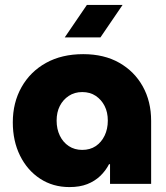

<svg xmlns="http://www.w3.org/2000/svg" viewBox="-20 -747 675 780"><path d="M262 13Q195 13 143 -21Q91 -55 61.5 -114.5Q32 -174 32 -250Q32 -330 67.5 -393Q103 -456 167 -491.5Q231 -527 318 -527Q403 -527 464.5 -492Q526 -457 560 -396Q594 -335 594 -256V0H427V-80H423Q409 -53 387 -32Q365 -11 334.5 1Q304 13 262 13ZM314 -138Q346 -138 369 -153.5Q392 -169 405 -196Q418 -223 418 -257Q418 -291 405 -316.5Q392 -342 369 -357.5Q346 -373 314 -373Q283 -373 259.5 -357.5Q236 -342 223 -316.5Q210 -291 210 -257Q210 -223 223 -196Q236 -169 259.5 -153.5Q283 -138 314 -138ZM243 -595 333 -727H478L388 -595Z"/></svg>

Font: MuseoModerno Thin ExtraBold
Style: Regular
Weight: 800
Version: Version 1.002